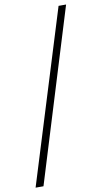

<svg xmlns="http://www.w3.org/2000/svg" viewBox="-102 -813 546 1031"><g transform="rotate(-10 171.0 -297.0)"><path d="M5 173H48L337 -767H296Z"/></g></svg>

Font: Noto Serif HK Light
Style: Regular
Weight: 300
Designer: Ryoko NISHIZUKA 西塚涼子 (kana & ideographs); Frank Grießhammer (Latin, Greek & Cyrillic); Wenlong ZHANG 张文龙 (bopomofo); San
Foundry: Adobe
Version: Version 2.001;hotconv 1.1.0;makeotfexe 2.6.0